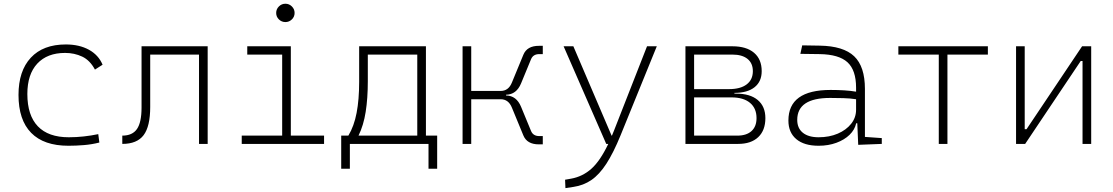

<svg xmlns="http://www.w3.org/2000/svg" viewBox="-20 -763 5899 1018"><path d="M342.8 9.8Q212.4 9.8 145.3 -58.6Q78.1 -127 78.1 -259.8Q78.1 -386.7 143.3 -457Q208.5 -527.3 329.1 -527.3Q400.4 -527.3 451.4 -499.3Q502.4 -471.2 523.9 -419.9L483.4 -394Q457 -443.4 415.8 -462.9Q374.5 -482.4 325.2 -482.4Q230.5 -482.4 177.7 -425.8Q125 -369.1 125 -264.6Q125 -151.4 180.7 -93.3Q236.3 -35.2 344.7 -35.2Q384.8 -35.2 424.1 -39.6Q463.4 -43.9 501 -51.8L506.8 -7.3Q466.8 2.9 425 6.3Q383.3 9.8 342.8 9.8Z M628.4 0V-43.9Q682.1 -43.9 706.3 -79.1Q730.5 -114.3 730.5 -192.4V-517.6H1081.1V0H1035.2V-473.6H776.4V-195.8Q776.4 -92.8 741.5 -46.4Q706.5 0 628.4 0Z M1261.7 0V-43.9H1476.1V-473.6H1291V-517.6H1522V-43.9H1698.2V0ZM1493.2 -646Q1473.1 -646 1458.7 -660.2Q1444.3 -674.3 1444.3 -694.3Q1444.3 -714.4 1458.7 -728.8Q1473.1 -743.2 1493.2 -743.2Q1513.2 -743.2 1527.6 -728.8Q1542 -714.4 1542 -694.3Q1542 -674.3 1527.6 -660.2Q1513.2 -646 1493.2 -646Z M1789.1 131.8V-43.9H1827.1Q1857.4 -94.2 1870.8 -164.6Q1884.3 -234.9 1884.3 -329.1V-517.6H2238.3V-43.9H2297.9V131.8H2252V0H1835V131.8ZM2192.4 -43.9V-473.6H1930.2V-332.5Q1930.2 -241.7 1918.9 -170.2Q1907.7 -98.6 1880.9 -43.9Z M2432.6 0V-517.6H2478.5V-280.8H2634.8Q2676.3 -280.8 2694.3 -325.7L2754.9 -472.7Q2774.4 -520 2836.9 -520H2857.9V-476.1H2839.4Q2807.1 -476.1 2795.9 -449.7L2742.7 -320.8Q2718.3 -261.7 2663.1 -260.7V-256.8Q2718.3 -255.9 2742.7 -196.8L2795.9 -67.9Q2807.1 -41.5 2839.4 -41.5H2857.9V2.4H2836.9Q2774.4 2.4 2754.9 -44.9L2694.3 -191.9Q2676.3 -236.8 2634.8 -236.8H2478.5V0Z M2978 234.4 2976.1 189.9 3008.8 184.1Q3068.8 173.3 3115.5 131.8Q3162.1 90.3 3205.1 0H3194.3L2968.3 -517.6H3020L3222.7 -43.9H3224.6Q3230 -56.6 3235.4 -70.3L3410.6 -517.6H3462.4L3270.5 -45.9Q3232.4 47.4 3195.1 105Q3157.7 162.6 3115.7 191.4Q3073.7 220.2 3020.5 228Z M3614.3 0V-517.6H3863.3Q3937.5 -517.6 3978 -483.2Q4018.6 -448.7 4018.6 -385.7Q4018.6 -330.6 3980.7 -300.5Q3942.9 -270.5 3874 -270.5V-266.6H3882.8Q3957 -266.6 3997.6 -232.7Q4038.1 -198.7 4038.1 -136.7Q4038.1 -71.8 4000.2 -35.9Q3962.4 0 3893.6 0ZM3660.2 -43.9H3889.6Q3938 -43.9 3964.6 -68.1Q3991.2 -92.3 3991.2 -136.7Q3991.2 -189 3956.5 -217.8Q3921.9 -246.6 3858.4 -246.6H3660.2ZM3660.2 -290.5H3845.7Q3905.8 -290.5 3938.7 -315.4Q3971.7 -340.3 3971.7 -385.7Q3971.7 -427.7 3943.4 -450.7Q3915 -473.6 3863.3 -473.6H3660.2Z M4530.3 4.9 4525.4 -109.4H4519.5Q4512.2 -75.2 4484.6 -48.3Q4457 -21.5 4414.6 -5.9Q4372.1 9.8 4320.3 9.8Q4243.7 9.8 4201.9 -25.4Q4160.2 -60.5 4160.2 -124Q4160.2 -286.1 4383.8 -286.1Q4421.9 -286.1 4456.8 -283.9Q4491.7 -281.7 4519 -276.9V-297.9Q4519 -391.1 4473.4 -432.9Q4427.7 -474.6 4326.2 -476.1L4223.6 -477.5L4233.4 -522.5L4326.2 -521Q4452.1 -519 4509 -464.6Q4565.9 -410.2 4565.9 -291.5V-37.1L4655.3 -30.8V0ZM4519 -236.8Q4488.3 -241.7 4451.4 -242.7Q4414.6 -243.7 4381.3 -243.7Q4207 -243.7 4207 -127.4Q4207 -83 4236.8 -59.1Q4266.6 -35.2 4320.3 -35.2Q4377 -35.2 4421.9 -54.4Q4466.8 -73.7 4492.9 -106.7Q4519 -139.6 4519 -181.2Z M4957.5 0V-473.6H4743.2V-517.6H5217.8V-473.6H5003.4V0Z M5367.2 0V-517.6H5413.1V-78.1H5422.9L5717.3 -517.6H5765.6V0H5719.7V-439.5H5710L5415.5 0Z"/></svg>

Font: Cascadia Mono NF ExtraLight
Style: Regular
Weight: 200
Monospace: yes
Designer: Aaron Bell
Foundry: Saja Typeworks
Version: Version 2404.023; ttfautohint (v1.8.4)